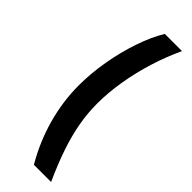

<svg xmlns="http://www.w3.org/2000/svg" viewBox="-299 -785 942 942"><g transform="rotate(45 172.0 -314.0)"><path d="M75.2 -292.5Q75.2 -375 90.6 -463.1Q106 -551.3 133.1 -630.9Q160.2 -710.4 195.3 -768.1H314.5Q280.3 -695.3 254.9 -613.8Q229.5 -532.2 215.8 -450Q202.1 -367.7 202.1 -292.5Q202.1 -225.1 214.1 -158.2Q226.1 -91.3 251 -18.1Q275.9 55.2 314.5 140.1H195.3Q136.7 40.5 106 -69.6Q75.2 -179.7 75.2 -292.5Z"/></g></svg>

Font: Inter 24pt SemiBold
Style: Regular
Weight: 600
Designer: Rasmus Andersson
Foundry: rsms
Version: Version 4.001;git-66647c0bb